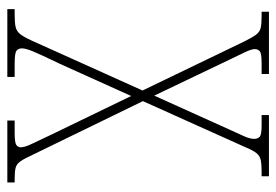

<svg xmlns="http://www.w3.org/2000/svg" viewBox="-135 -619 754 524"><g transform="rotate(90 242.0 -357.0)"><path d="M5 0V-20H19Q41 -20 53 -22.5Q65 -25 73 -35Q81 -45 91 -67L227 -369L93 -647Q82 -669 74.5 -679Q67 -689 56 -691.5Q45 -694 24 -694H12V-714H182V-694H153Q126 -694 120 -689Q114 -684 114 -675Q114 -667 122 -649.5Q130 -632 142 -608L241 -401L334 -607Q344 -629 351.5 -645.5Q359 -662 359 -674Q359 -683 353.5 -688.5Q348 -694 322 -694H294V-714H461V-694H448Q428 -694 416.5 -691.5Q405 -689 397.5 -679.5Q390 -670 381 -648L256 -370L403 -68Q413 -46 420.5 -35.5Q428 -25 438.5 -22.5Q449 -20 468 -20H478V0H309V-20H342Q369 -20 375.5 -24.5Q382 -29 382 -37Q382 -47 373.5 -65Q365 -83 347 -121L242 -338L154 -143Q128 -89 120 -69.5Q112 -50 112 -40Q112 -30 118.5 -25Q125 -20 154 -20H190V0Z"/></g></svg>

Font: Noto Serif Tamil Condensed Thin
Style: Regular
Weight: 100
Width: 3
Designer: Indian Type Foundry, Tom Grace, and the Monotype Design Team
Foundry: Monotype Imaging Inc.
Version: Version 2.004; ttfautohint (v1.8.4.7-5d5b)